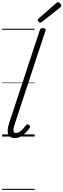

<svg xmlns="http://www.w3.org/2000/svg" viewBox="-20 -1279 594 1799"><path d="M117 15Q73 15 58 -19.5Q43 -54 65 -123L352 -994Q356 -1006 362 -1010.5Q368 -1015 382 -1015Q398 -1015 404.5 -1009Q411 -1003 406 -991L115 -107Q104 -71 106.5 -52Q109 -33 129 -33Q146 -33 163 -44Q180 -55 195.5 -71.5Q211 -88 223 -104Q229 -112 235 -113.5Q241 -115 250 -109Q260 -102 261.5 -95Q263 -88 258 -81Q243 -59 221.5 -36.5Q200 -14 174 0.5Q148 15 117 15ZM358 -1066Q350 -1066 341.5 -1074.5Q333 -1083 333 -1090Q333 -1093 334 -1096Q335 -1099 339 -1103L507 -1250Q511 -1253 514 -1256Q517 -1259 522 -1259Q529 -1259 536.5 -1253.5Q544 -1248 549 -1240.5Q554 -1233 554 -1226Q554 -1222 553 -1218.5Q552 -1215 546 -1211L372 -1073Q367 -1070 364 -1068Q361 -1066 358 -1066ZM0 490H304V500H0ZM0 -20H304V0H0ZM0 -505H304V-500H0ZM0 -1010H304V-1000H0Z"/></svg>

Font: Playwrite AU TAS Guides
Style: Regular
Weight: 400
Designer: Veronika Burian, José Scaglione
Foundry: TypeTogether
Version: Version 1.003